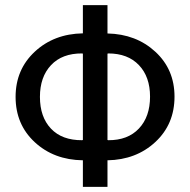

<svg xmlns="http://www.w3.org/2000/svg" viewBox="-20 -731 743 751"><path d="M400.4 -600.1Q512.7 -597.7 587.6 -528.6Q662.6 -459.5 662.6 -353Q662.6 -245.1 587.6 -175.5Q512.7 -106 400.4 -104V0H304.2V-104Q190.9 -105.5 116 -174.8Q41 -244.1 41 -352.1Q41 -459 116 -528.8Q190.9 -598.6 304.2 -600.6V-710.9H400.4ZM136.2 -352.1Q136.2 -273.4 179.4 -227.8Q222.7 -182.1 301.3 -182.6L304.2 -183.6V-521L301.3 -522Q223.1 -522.5 179.7 -476.3Q136.2 -430.2 136.2 -352.1ZM566.9 -353Q566.9 -430.7 523.4 -476.3Q480 -522 403.3 -522L400.4 -521V-183.6L403.3 -182.6Q480 -182.1 523.4 -228.3Q566.9 -274.4 566.9 -353Z"/></svg>

Font: GeogebraSans
Style: Regular
Weight: 400
Designer: Google
Version: Version 1.100140; 2013